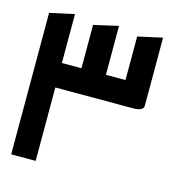

<svg xmlns="http://www.w3.org/2000/svg" viewBox="-94 -679 687 758"><g transform="rotate(15 250.0 -300.0)"><path d="M50 -300V-400H200V-577L300 -600V-400H380V-578L480 -600V-323Q480 -311 470 -306Q460 -301 450 -300.5Q440 -300 440 -300ZM20 0V-578L120 -600V0Z"/></g></svg>

Font: Reem Kufi Fun
Style: Regular
Weight: 400
Designer: Khaled Hosny
Version: Version 1.005